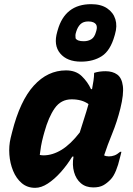

<svg xmlns="http://www.w3.org/2000/svg" viewBox="-20 -890 640 922"><path d="M297 -552Q344 -552 372.5 -524.5Q401 -497 417 -462H422Q426 -482 429 -503Q432 -524 432 -540Q456 -548 487 -548Q521 -548 543 -532Q565 -516 570 -477Q575 -438 558 -369Q542 -305 519 -249Q496 -193 480 -144Q489 -139 503 -139Q516 -139 529 -143.5Q542 -148 557 -161H563Q562 -154 559.5 -146Q557 -138 555 -129Q548 -98 537 -71Q526 -44 512 -29Q494 -10 475.5 0Q457 10 428 10Q392 10 368.5 -10Q345 -30 335.5 -64Q326 -98 333 -138H327Q302 -97 271.5 -63Q241 -29 209.5 -8.5Q178 12 149 12Q111 12 84.5 -10.5Q58 -33 43 -69.5Q28 -106 25 -147.5Q22 -189 31 -227L38 -255Q76 -406 142.5 -479Q209 -552 297 -552ZM171 -146Q176 -145 180.5 -144.5Q185 -144 189 -144Q232 -144 275.5 -170.5Q319 -197 363 -254Q373 -287 384 -320.5Q395 -354 405 -390Q374 -413 324 -413Q273 -413 243 -370.5Q213 -328 193 -255L188 -237Q181 -211 177 -188Q173 -165 171 -146ZM418 -870Q465 -870 494.5 -850Q524 -830 534 -797.5Q544 -765 532 -725L530 -718Q510 -647 469 -620.5Q428 -594 369 -594Q302 -594 269 -633.5Q236 -673 255 -738L257 -745Q292 -870 418 -870ZM404 -787Q380 -787 366.5 -774Q353 -761 346 -738L344 -731Q341 -721 343 -706Q351 -692 382 -692Q403 -692 418.5 -701.5Q434 -711 441 -737L443 -744Q448 -762 441 -773Q437 -779 428 -783Q419 -787 404 -787Z"/></svg>

Font: Recursive Mn Csl St XBd
Style: Italic
Weight: 800
Italic angle: -15°
Monospace: yes
Version: Version 1.079;hotconv 1.0.112;makeotfexe 2.5.65598; ttfautoh